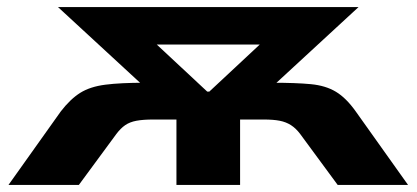

<svg xmlns="http://www.w3.org/2000/svg" viewBox="-20 -523 1178 543"><path d="M4 0 152 -208Q179 -243 207 -260.5Q235 -278 278 -283.5Q321 -289 390 -289H473L414 -254L144 -503H994L724 -254L666 -289H749Q817 -289 859 -285Q901 -281 930 -263.5Q959 -246 986 -208L1134 0H935L829 -144Q817 -160 803 -169Q789 -178 771 -181.5Q753 -185 726 -185H659V0H479V-185H413Q385 -185 366 -181.5Q347 -178 334 -169Q321 -160 309 -144L203 0ZM566 -264H572L766 -445L773 -397H365L372 -445Z"/></svg>

Font: Nunito Sans 7pt Expanded ExtraBold
Style: Regular
Weight: 800
Width: 7
Designer: Vernon Adams
Foundry: Vernon Adams
Version: Version 3.101;gftools[0.9.27]